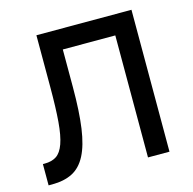

<svg xmlns="http://www.w3.org/2000/svg" viewBox="-104 -804 918 915"><g transform="rotate(-15 355.0 -347.0)"><path d="M25 -99H34Q69 -99 92 -114Q115 -129 129 -168Q143 -207 148.5 -274.5Q154 -342 154 -446V-700H623V0H517V-602H258V-417Q258 -296 246.5 -215Q235 -134 209.5 -85Q184 -36 143 -15Q102 6 43 6H25Z"/></g></svg>

Font: NT Somic Medium
Style: Regular
Weight: 500
Designer: Ravid Balaliev — lead type designer, mastering
Michael Voronin — secret advisor, marketing
Ivan Kovalenko — best boy
Foundry: NT Type
Version: Version 0.7